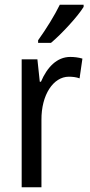

<svg xmlns="http://www.w3.org/2000/svg" viewBox="-20 -786 377 806"><path d="M331 -757V-766H231C209 -721 175 -666 140 -617V-606H194C237 -642 306 -716 331 -757ZM275 -547C219 -547 178 -504 152 -443H147L137 -537H71V0H154V-282C153 -388 204 -464 269 -464C285 -464 301 -462 314 -457L326 -540C309 -545 291 -547 275 -547Z"/></svg>

Font: Noto Sans Lao Looped Condensed
Style: Regular
Weight: 400
Width: 3
Designer: Mark Frömberg, Ben Mitchell
Foundry: The Fontpad Ltd
Version: Version 1.003